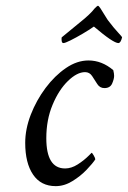

<svg xmlns="http://www.w3.org/2000/svg" viewBox="-20 -632 438 658"><path d="M170.9 5.9Q120.1 5.9 93.3 -33.7Q66.4 -73.2 66.4 -142.6Q66.4 -189.5 85.4 -238.8Q104.5 -288.1 136.2 -330.6Q168 -373 206.1 -398.9Q244.1 -424.8 283.2 -424.8Q329.1 -424.8 368.2 -391.6Q371.1 -379.9 371.1 -372.1Q371.1 -361.3 364.3 -345.7Q357.4 -330.1 337.9 -330.1Q322.3 -330.1 313.5 -343.8Q304.7 -357.4 295.9 -371.1Q287.1 -384.8 271.5 -384.8Q244.1 -384.8 212.9 -354.5Q181.6 -324.2 160.2 -272.9Q138.7 -221.7 138.7 -158.2Q138.7 -54.7 203.1 -54.7Q224.6 -54.7 246.1 -68.4Q267.6 -82 285.2 -99.6L293.9 -108.4Q295.9 -108.4 301.3 -99.1Q306.6 -89.8 306.6 -85.9Q297.9 -72.3 276.9 -50.3Q255.9 -28.3 228 -11.2Q200.2 5.9 170.9 5.9ZM197.3 -484.4Q192.4 -484.4 191.4 -491.7Q190.4 -499 191.4 -503.9L252 -553.7Q289.1 -583 304.7 -603.5Q313.5 -612.3 315.4 -612.3Q318.4 -612.3 324.2 -603.5Q335.9 -585 342.8 -573.7Q349.6 -562.5 351.6 -560.5Q370.1 -536.1 384.3 -521Q398.4 -505.9 398.4 -503.9Q393.6 -484.4 385.7 -484.4Q368.2 -484.4 301.8 -541Q285.2 -529.3 262.7 -516.1Q240.2 -502.9 221.7 -493.7Q203.1 -484.4 197.3 -484.4Z"/></svg>

Font: Crimson Text
Style: Italic
Weight: 400
Italic angle: -11°
Designer: Sebastian Kosch
Foundry: Sebastian Kosch
Version: Version 1.100; ttfautohint (v1.8.4)